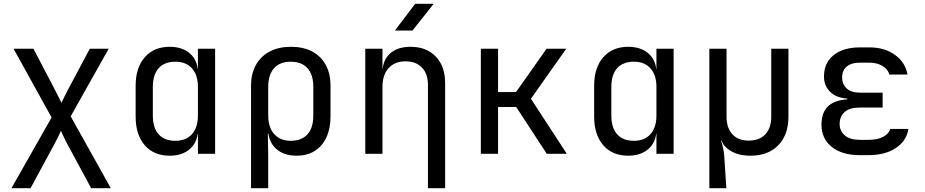

<svg xmlns="http://www.w3.org/2000/svg" viewBox="-20 -805 4840 1005"><path d="M40 180 250 -190 51 -550H155L268 -334Q277 -317 286.5 -297.5Q296 -278 302 -267Q307 -278 316.5 -297.5Q326 -317 335 -334L450 -550H549L350 -196L560 180H457L332 -52Q323 -69 313.5 -88.5Q304 -108 299 -120Q294 -108 284.5 -89Q275 -70 266 -53L140 180Z M868 10Q785 10 737.5 -45Q690 -100 690 -195V-356Q690 -451 738 -505.5Q786 -560 868 -560Q936 -560 976 -523.5Q1016 -487 1016 -424L998 -445H1016V-550H1106V0H1016V-105H998L1016 -126Q1016 -64 976 -27Q936 10 868 10ZM898 -68Q954 -68 985 -103Q1016 -138 1016 -200V-350Q1016 -412 985 -447Q954 -482 898 -482Q841 -482 810.5 -448Q780 -414 780 -350V-200Q780 -136 810.5 -102Q841 -68 898 -68Z M1294 180V-356Q1294 -419 1319.5 -465Q1345 -511 1392 -535.5Q1439 -560 1503 -560Q1568 -560 1614 -535.5Q1660 -511 1685 -465.5Q1710 -420 1710 -356V-195Q1710 -132 1688.5 -86Q1667 -40 1627.5 -15Q1588 10 1532 10Q1465 10 1424.5 -27Q1384 -64 1384 -126L1402 -105H1382L1384 20V180ZM1502 -68Q1559 -68 1589.5 -102Q1620 -136 1620 -200V-350Q1620 -414 1589.5 -448Q1559 -482 1502 -482Q1445 -482 1414.5 -448Q1384 -414 1384 -350V-200Q1384 -138 1415.5 -103Q1447 -68 1502 -68Z M1892 0V-550H1982V-445H2001L1982 -424Q1982 -489 2021 -524.5Q2060 -560 2129 -560Q2212 -560 2261 -509Q2310 -458 2310 -370V180H2220V-360Q2220 -419 2188.5 -451.5Q2157 -484 2103 -484Q2047 -484 2014.5 -449Q1982 -414 1982 -350V0ZM2047 -645 2153 -785H2250L2139 -645Z M2497 0V-550H2587V-323H2681L2841 -550H2944L2759 -288L2947 0H2842L2682 -245H2587V0Z M3268 10Q3185 10 3137.5 -45Q3090 -100 3090 -195V-356Q3090 -451 3138 -505.5Q3186 -560 3268 -560Q3336 -560 3376 -523.5Q3416 -487 3416 -424L3398 -445H3416V-550H3506V0H3416V-105H3398L3416 -126Q3416 -64 3376 -27Q3336 10 3268 10ZM3298 -68Q3354 -68 3385 -103Q3416 -138 3416 -200V-350Q3416 -412 3385 -447Q3354 -482 3298 -482Q3241 -482 3210.5 -448Q3180 -414 3180 -350V-200Q3180 -136 3210.5 -102Q3241 -68 3298 -68Z M3693 180V-550H3783V-194Q3783 -135 3813.5 -102Q3844 -69 3899 -69Q3955 -69 3986 -102Q4017 -135 4017 -194V-550H4107V-194Q4107 -100 4054 -45Q4001 10 3909 10Q3863 10 3831 -2.5Q3799 -15 3781 -33Q3763 -51 3758 -67H3754Q3755 -67 3759 -53.5Q3763 -40 3766.5 -21.5Q3770 -3 3771 13L3782 180Z M4526 7H4479Q4388 7 4334 -36Q4280 -79 4280 -152Q4280 -214 4312.5 -247Q4345 -280 4415 -285V-289Q4357 -293 4325 -324.5Q4293 -356 4293 -405Q4293 -452 4315.5 -486Q4338 -520 4380 -538.5Q4422 -557 4481 -557H4531Q4611 -557 4665.5 -517Q4720 -477 4730 -415H4635Q4629 -441 4600.5 -459Q4572 -477 4531 -477H4481Q4451 -477 4430.5 -468Q4410 -459 4399 -442Q4388 -425 4388 -400Q4388 -364 4412 -342Q4436 -320 4482 -320H4600V-242H4479Q4428 -242 4401.5 -219Q4375 -196 4375 -156Q4375 -119 4402.5 -96Q4430 -73 4479 -73H4526Q4573 -73 4603 -89Q4633 -105 4640 -130H4735Q4725 -67 4669 -30Q4613 7 4526 7Z"/></svg>

Font: JetBrains Mono Zero
Style: Regular-Zero
Weight: 400
Designer: Philipp Nurullin, Konstantin Bulenkov
Foundry: JetBrains
Version: Version 2.211